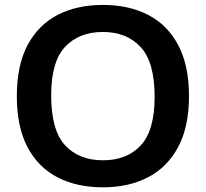

<svg xmlns="http://www.w3.org/2000/svg" viewBox="-20 -770 856 799"><path d="M408 9.5Q299.5 9.5 219 -32.2Q138.5 -74 94.2 -158.2Q50 -242.5 50 -370Q50 -497.5 94.5 -581.8Q139 -666 219.5 -707.8Q300 -749.5 408 -749.5Q517 -749.5 597.5 -707.5Q678 -665.5 722.2 -581.2Q766.5 -497 766.5 -370Q766.5 -243 721.8 -158.8Q677 -74.5 596.5 -32.5Q516 9.5 408 9.5ZM408 -103Q508 -103 565.8 -165Q623.5 -227 623.5 -367Q623.5 -511.5 565.2 -574.2Q507 -637 408 -637Q309.5 -637 251.2 -575.5Q193 -514 193 -373Q193 -228 250.8 -165.5Q308.5 -103 408 -103Z"/></svg>

Font: Encode Sans SmExp SmBold
Style: Regular
Weight: 600
Width: 6
Designer: Multiple Designers
Foundry: Impallari Type
Version: Version 3.002; ttfautohint (v1.8.3) -l 8 -r 50 -G 200 -x 14 